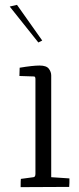

<svg xmlns="http://www.w3.org/2000/svg" viewBox="-20 -770 326 791"><path d="M191 -459V-40L266 -35Q266 -34 266 -17L265 0L65 1Q65 -28 66 -33L118 -40Q126 -41 126 -54V-444Q126 -455 120 -455L60 -457L61 -491Q115 -500 143 -500Q171 -500 181 -487Q191 -474 191 -459ZM154 -603 138 -595 20 -743 50 -750Z"/></svg>

Font: Antic Didone
Style: Regular
Weight: 400
Designer: Santiago Orozco
Foundry: Santiago Orozco
Version: Version 2.000